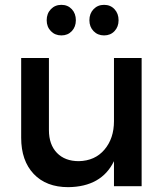

<svg xmlns="http://www.w3.org/2000/svg" viewBox="-20 -773 693 797"><path d="M67.9 -201.2V-532.2H183.1V-232.9Q183.1 -172.9 216.3 -138.4Q249.5 -104 307.1 -104Q374.5 -105.5 413.8 -152.1Q453.1 -198.7 453.1 -270V-532.2H567.9V0H453.1V-104Q401.4 2.4 263.2 3.9Q171.9 3.9 119.9 -51Q67.9 -106 67.9 -201.2ZM173.8 -689Q173.8 -716.8 191.2 -734.9Q208.5 -752.9 234.9 -752.9Q261.2 -752.9 278.1 -734.9Q294.9 -716.8 294.9 -689Q294.9 -661.6 278.1 -643.8Q261.2 -626 234.9 -626Q208.5 -626 191.2 -643.8Q173.8 -661.6 173.8 -689ZM351.1 -689Q351.1 -716.8 368.4 -734.9Q385.7 -752.9 412.1 -752.9Q438.5 -752.9 455.3 -734.9Q472.2 -716.8 472.2 -689Q472.2 -661.6 455.3 -643.8Q438.5 -626 412.1 -626Q385.7 -626 368.4 -643.8Q351.1 -661.6 351.1 -689Z"/></svg>

Font: Trueno
Style: Rg
Weight: 400
Designer: Julieta Ulanovsky
Foundry: Julieta Ulanovsky
Version: Version 3.001b